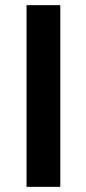

<svg xmlns="http://www.w3.org/2000/svg" viewBox="-20 -725 335 745"><path d="M83 0V-705H214V0Z"/></svg>

Font: Nunito Sans 7pt SemiCondensed
Style: Bold
Weight: 700
Width: 4
Designer: Vernon Adams
Foundry: Vernon Adams
Version: Version 3.101;gftools[0.9.27]